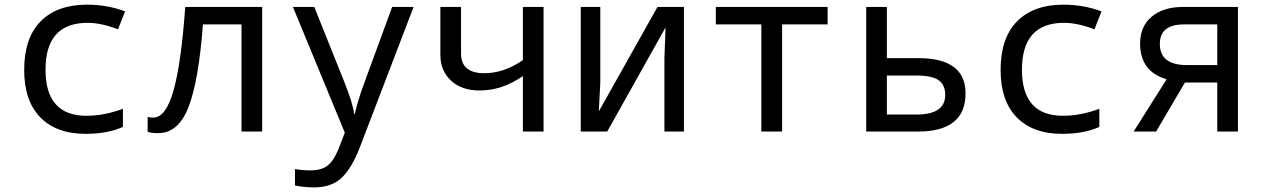

<svg xmlns="http://www.w3.org/2000/svg" viewBox="-20 -566 5441 826"><path d="M518.1 -517.1 487.8 -439.9Q414.6 -467.8 356.9 -467.8Q175.8 -467.8 175.8 -266.1Q175.8 -67.9 352.1 -67.9Q428.7 -67.9 508.8 -98.1V-20Q443.4 9.8 348.1 9.8Q222.7 9.8 153.3 -61.3Q84 -132.3 84 -265.1Q84 -402.3 154.8 -474.1Q225.6 -545.9 354 -545.9Q440.9 -545.9 518.1 -517.1Z M1107.9 0H1019V-460.9H853Q835 -220.2 791.5 -106.7Q748 6.8 660.2 6.8Q629.9 6.8 615.2 1V-63Q625.5 -60.1 639.2 -60.1Q693.4 -60.1 726.3 -176Q759.3 -292 776.9 -536.1H1107.9Z M1240.2 -536.1H1332L1460 -216.8Q1500 -116.7 1503.4 -75.2H1506.3Q1517.6 -129.9 1550.3 -217.8L1667 -536.1H1759.3L1527.3 69.8Q1494.6 154.8 1451.2 197.5Q1407.7 240.2 1331.1 240.2Q1289.1 240.2 1249 231.9V161.1Q1279.3 167 1315.4 167Q1362.3 167 1388.4 147Q1414.6 127 1435.1 78.1L1463.4 4.9Z M1963.4 -536.1V-335.9Q1963.4 -251 2063.5 -251Q2147 -251 2229.5 -307.1V-536.1H2318.4V0H2229.5V-238.8Q2141.1 -176.8 2043.5 -176.8Q1965.3 -176.8 1919.9 -219.5Q1874.5 -262.2 1874.5 -330.1V-536.1Z M2562.5 -536.1V-210L2556.2 -86.9L2808.6 -536.1H2922.4V0H2838.4V-315.9L2843.3 -448.2L2592.3 0H2478.5V-536.1Z M3540.5 -460.9H3344.7V0H3255.4V-460.9H3059.6V-536.1H3540.5Z M3795.4 -315.9H3930.7Q4133.8 -315.9 4133.8 -164.1Q4133.8 0 3928.7 0H3706.5V-536.1H3795.4ZM3795.4 -241.2V-73.2H3922.4Q4046.4 -73.2 4046.4 -157.2Q4046.4 -201.2 4017.6 -221.2Q3988.8 -241.2 3920.4 -241.2Z M4718.8 -517.1 4688.5 -439.9Q4615.2 -467.8 4557.6 -467.8Q4376.5 -467.8 4376.5 -266.1Q4376.5 -67.9 4552.7 -67.9Q4629.4 -67.9 4709.5 -98.1V-20Q4644 9.8 4548.8 9.8Q4423.3 9.8 4354 -61.3Q4284.7 -132.3 4284.7 -265.1Q4284.7 -402.3 4355.5 -474.1Q4426.3 -545.9 4554.7 -545.9Q4641.6 -545.9 4718.8 -517.1Z M4953.6 0H4856.9L4999 -225.1Q4884.8 -257.8 4884.8 -378.9Q4884.8 -452.1 4934.6 -494.1Q4984.4 -536.1 5068.8 -536.1H5305.7V0H5216.8V-210.9H5077.6ZM5216.8 -286.1V-460.9H5072.8Q4969.7 -460.9 4969.7 -377Q4969.7 -286.1 5085.9 -286.1Z"/></svg>

Font: Noto Mono
Style: Regular
Weight: 400
Designer: Monotype Design Team
Foundry: Monotype Imaging Inc.
Version: Version 1.00